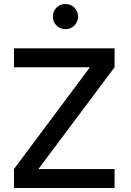

<svg xmlns="http://www.w3.org/2000/svg" viewBox="-20 -942 656 962"><path d="M554 -700V-605L174 -97V-95H554V0H50V-95L429 -603V-605H50V-700ZM263 -904Q281 -922 308 -922Q335 -922 353 -903.5Q371 -885 371 -859Q371 -833 353 -814.5Q335 -796 308 -796Q281 -796 263 -814Q245 -832 245 -859Q245 -886 263 -904Z"/></svg>

Font: Lopes Sans Medium
Style: Regular
Weight: 500
Designer: Gabriel Lam, Diego Maldonado
Foundry: TypeRant, Foresti Design
Version: Version 4.000